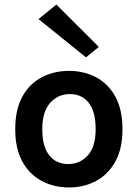

<svg xmlns="http://www.w3.org/2000/svg" viewBox="-20 -811 606 845"><path d="M284 14Q217.5 14 163.8 -14.5Q110 -43 78.5 -99.8Q47 -156.5 47 -242Q47 -329 78.5 -386Q110 -443 163.8 -471Q217.5 -499 284 -499Q349.5 -499 402.8 -471Q456 -443 487.5 -386Q519 -329 519 -242Q519 -156.5 487.5 -99.8Q456 -43 402.8 -14.5Q349.5 14 284 14ZM280 -89Q332.5 -89 366.8 -127.5Q401 -166 401 -242Q401 -319 370.8 -358Q340.5 -397 288 -397Q235 -397 200.5 -358Q166 -319 166 -242Q166 -166 196.8 -127.5Q227.5 -89 280 -89ZM358.5 -558.5 149.5 -727 228 -791 415 -604.5Z"/></svg>

Font: Karla
Style: Bold
Weight: 700
Designer: Jonathan Pinhorn
Version: Version 2.004; ttfautohint (v1.8.4.7-5d5b);gftools[0.9.33]